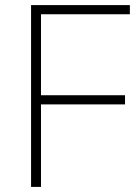

<svg xmlns="http://www.w3.org/2000/svg" viewBox="-20 -734 537 754"><path d="M141 0V-324H471V-360H141V-678H490V-714H102V0Z"/></svg>

Font: Noto Sans Tamil ExtraLight
Style: Regular
Weight: 200
Designer: Jelle Bosma - Monotype Design Team
Foundry: Monotype Imaging Inc.
Version: Version 2.004